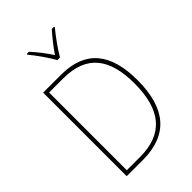

<svg xmlns="http://www.w3.org/2000/svg" viewBox="-274 -1054 1160 1160"><g transform="rotate(-45 305.5 -474.5)"><path d="M294 -792H316C341 -836 388 -901 423 -943V-949H403C367 -909 332 -864 305 -824C279 -864 241 -914 208 -949H189V-943C221 -906 269 -837 294 -792ZM551 -364C551 -593 455 -714 247 -714H94V0H232C449 0 551 -125 551 -364ZM524 -363C524 -138 431 -25 233 -25H120V-689H240C442 -689 524 -573 524 -363Z"/></g></svg>

Font: Noto Sans Malayalam SemiCondensed Thin
Style: Regular
Weight: 100
Width: 4
Designer: Jelle Bosma - Monotype Design Team
Foundry: Monotype Imaging Inc.
Version: Version 2.104